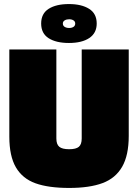

<svg xmlns="http://www.w3.org/2000/svg" viewBox="-20 -914 681 947"><path d="M26 -240V-670H258V-231Q258 -202 272.5 -190Q287 -178 321 -178Q355 -178 369 -190Q383 -202 383 -231V-670H615V-244Q615 -148 582.5 -91.5Q550 -35 486 -11Q422 13 321 13Q219 13 155 -10Q91 -33 58.5 -88.5Q26 -144 26 -240ZM183 -798Q183 -847 220 -870.5Q257 -894 320 -894Q382 -894 419.5 -870.5Q457 -847 457 -798Q457 -751 420.5 -726.5Q384 -702 320 -702Q257 -702 220 -725.5Q183 -749 183 -798ZM351 -798Q351 -808 342.5 -813.5Q334 -819 321 -819Q308 -819 299 -813.5Q290 -808 290 -798Q290 -787 299 -781.5Q308 -776 321 -776Q334 -776 342.5 -781.5Q351 -787 351 -798Z"/></svg>

Font: Cairo Black
Style: Regular
Weight: 900
Designer: Mohamed Gaber, Accademia di Belle Arti di Urbino and others
Foundry: Kief Type Foundry, Accademia di Belle Arti di Urbino and others
Version: Version 3.011